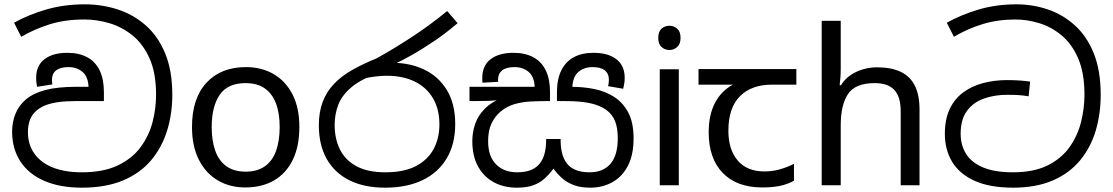

<svg xmlns="http://www.w3.org/2000/svg" viewBox="-20 -856 5141 887"><path d="M358 11Q257 11 184.5 -20.5Q112 -52 74 -110.5Q36 -169 36 -248Q36 -292 51.5 -330.5Q67 -369 99 -396Q133 -425 189 -440Q245 -455 333 -455H389Q387 -502 361 -524Q335 -546 296 -546Q259 -546 239.5 -531Q220 -516 220 -487Q220 -482 220.5 -476.5Q221 -471 222 -466L151 -455Q150 -463 148.5 -473Q147 -483 147 -496Q147 -553 185.5 -582.5Q224 -612 291 -612Q345 -612 383 -591.5Q421 -571 440.5 -530.5Q460 -490 460 -430V-389H330Q282 -389 248 -384Q214 -379 191 -370Q168 -361 151 -347Q128 -328 118.5 -302.5Q109 -277 109 -246Q109 -188 139 -146Q169 -104 224.5 -82Q280 -60 358 -60Q457 -60 523.5 -91.5Q590 -123 629 -175.5Q668 -228 684.5 -291Q701 -354 701 -418Q701 -519 671 -586Q641 -653 592 -692.5Q543 -732 485 -749Q427 -766 371 -766Q281 -766 210.5 -744Q140 -722 78 -686L45 -751Q113 -789 195 -812.5Q277 -836 372 -836Q451 -836 523.5 -812.5Q596 -789 653 -739Q710 -689 743 -609.5Q776 -530 776 -418Q776 -330 752 -252.5Q728 -175 678 -115.5Q628 -56 548.5 -22.5Q469 11 358 11Z M1363 -269Q1363 -180 1332.5 -117.5Q1302 -55 1246 -22.5Q1190 10 1113 10Q1042 10 986.5 -22.5Q931 -55 899 -117.5Q867 -180 867 -269Q867 -402 934 -474Q1001 -546 1116 -546Q1189 -546 1244.5 -513.5Q1300 -481 1331.5 -419.5Q1363 -358 1363 -269ZM958 -269Q958 -206 974.5 -159.5Q991 -113 1026 -88Q1061 -63 1115 -63Q1169 -63 1204 -88Q1239 -113 1255.5 -159.5Q1272 -206 1272 -269Q1272 -333 1255 -378Q1238 -423 1203.5 -447.5Q1169 -472 1114 -472Q1032 -472 995 -418Q958 -364 958 -269Z M1759 11Q1663 11 1594.5 -23Q1526 -57 1489.5 -121.5Q1453 -186 1453 -277Q1453 -339 1471 -386Q1489 -433 1523.5 -469Q1558 -505 1607.5 -533Q1657 -561 1719 -586Q1795 -628 1879.5 -683Q1964 -738 2046 -805L2094 -749Q2043 -705 1987 -667Q1931 -629 1877.5 -599Q1824 -569 1779 -550L1737 -521Q1652 -493 1606 -455Q1560 -417 1543 -372.5Q1526 -328 1526 -279Q1526 -215 1550.5 -165.5Q1575 -116 1627 -88Q1679 -60 1760 -60Q1847 -60 1902 -89Q1957 -118 1983.5 -168Q2010 -218 2010 -281Q2010 -352 1980 -402.5Q1950 -453 1895.5 -479.5Q1841 -506 1766 -506Q1746 -506 1722.5 -503.5Q1699 -501 1675.5 -496.5Q1652 -492 1631 -485L1706 -555Q1723 -562 1743 -564Q1763 -566 1790 -566Q1875 -566 1941 -534Q2007 -502 2045 -439Q2083 -376 2083 -283Q2083 -190 2043.5 -124Q2004 -58 1931.5 -23.5Q1859 11 1759 11Z M2707 11Q2662 11 2630.5 -1Q2599 -13 2576.5 -33Q2554 -53 2537 -77Q2517 -50 2494.5 -30Q2472 -10 2442 0.5Q2412 11 2367 11Q2308 11 2261.5 -14Q2215 -39 2188.5 -87Q2162 -135 2162 -204Q2162 -246 2175.5 -284.5Q2189 -323 2220.5 -354.5Q2252 -386 2304 -406L2306 -397Q2272 -391 2235 -390Q2198 -389 2169 -389H2149V-455H2450Q2448 -502 2422 -524Q2396 -546 2357 -546Q2319 -546 2300 -531Q2281 -516 2281 -489Q2281 -487 2281 -484Q2281 -481 2282 -478L2209 -474Q2208 -479 2208 -485.5Q2208 -492 2208 -496Q2208 -553 2246.5 -582.5Q2285 -612 2352 -612Q2406 -612 2444 -591.5Q2482 -571 2501.5 -530.5Q2521 -490 2521 -430V-389H2501Q2466 -389 2429 -387Q2392 -385 2357 -375Q2322 -365 2292 -340Q2266 -318 2250.5 -285Q2235 -252 2235 -204Q2235 -134 2271.5 -97Q2308 -60 2369 -60Q2407 -60 2432.5 -70.5Q2458 -81 2473.5 -100.5Q2489 -120 2496 -147.5Q2503 -175 2503 -208V-214H2570V-208Q2570 -176 2576.5 -149Q2583 -122 2598 -102Q2613 -82 2639 -71Q2665 -60 2704 -60Q2766 -60 2800 -99Q2834 -138 2834 -218Q2834 -264 2821.5 -296Q2809 -328 2780 -349Q2750 -370 2705 -379.5Q2660 -389 2594 -389H2553V-430Q2553 -490 2573 -530.5Q2593 -571 2630.5 -591.5Q2668 -612 2722 -612Q2789 -612 2827.5 -582.5Q2866 -553 2866 -496Q2866 -483 2864 -470.5Q2862 -458 2859 -446L2789 -458Q2791 -463 2792 -472.5Q2793 -482 2793 -487Q2793 -516 2774 -531Q2755 -546 2717 -546Q2678 -546 2652 -523.5Q2626 -501 2624 -452L2605 -455H2620Q2675 -455 2726.5 -444.5Q2778 -434 2818.5 -407.5Q2859 -381 2883 -335Q2907 -289 2907 -217Q2907 -140 2880.5 -89.5Q2854 -39 2808.5 -14Q2763 11 2707 11Z M3116 -536V0H3028V-536ZM3073 -737Q3093 -737 3108.5 -723.5Q3124 -710 3124 -681Q3124 -653 3108.5 -639Q3093 -625 3073 -625Q3051 -625 3036 -639Q3021 -653 3021 -681Q3021 -710 3036 -723.5Q3051 -737 3073 -737Z M3502 10Q3384 10 3319 -57Q3254 -124 3254 -245Q3254 -325 3283 -380.5Q3312 -436 3366 -465H3207V-537H3659V-465H3546Q3452 -465 3398.5 -411.5Q3345 -358 3345 -252Q3345 -165 3388 -114.5Q3431 -64 3511 -64Q3548 -64 3582 -73.5Q3616 -83 3648 -99V-21Q3619 -5 3584 2.5Q3549 10 3502 10Z M3864 -537Q3864 -518 3862.5 -498Q3861 -478 3859 -462H3865Q3882 -490 3908 -508Q3934 -526 3966 -535.5Q3998 -545 4032 -545Q4097 -545 4140.5 -524.5Q4184 -504 4206 -461Q4228 -418 4228 -349V0H4141V-343Q4141 -408 4112 -440Q4083 -472 4021 -472Q3931 -472 3897.5 -421.5Q3864 -371 3864 -277V0H3776V-760H3864Z M4660 11Q4553 11 4483 -20.5Q4413 -52 4379 -108Q4345 -164 4345 -238Q4345 -306 4368 -353.5Q4391 -401 4431 -430Q4471 -459 4523 -472.5Q4575 -486 4632 -486Q4664 -486 4692 -484Q4720 -482 4739 -479L4732 -411Q4709 -415 4688.5 -416.5Q4668 -418 4633 -418Q4574 -418 4525 -400.5Q4476 -383 4447 -343.5Q4418 -304 4418 -238Q4418 -186 4442.5 -146Q4467 -106 4520.5 -83Q4574 -60 4660 -60Q4755 -60 4819 -91.5Q4883 -123 4920.5 -175.5Q4958 -228 4974 -291.5Q4990 -355 4990 -418Q4990 -519 4961 -586Q4932 -653 4884.5 -692.5Q4837 -732 4781 -749Q4725 -766 4671 -766Q4589 -766 4519 -744.5Q4449 -723 4387 -686L4354 -751Q4420 -788 4501 -812Q4582 -836 4676 -836Q4751 -836 4820.5 -812.5Q4890 -789 4945.5 -739Q5001 -689 5033 -609.5Q5065 -530 5065 -418Q5065 -330 5042 -252.5Q5019 -175 4970 -115.5Q4921 -56 4844 -22.5Q4767 11 4660 11Z"/></svg>

Font: sinhala115
Style: Regular
Weight: 400
Designer: Jelle Bosma - Monotype Design Team
Foundry: Monotype Imaging Inc.
Version: Version 2.006